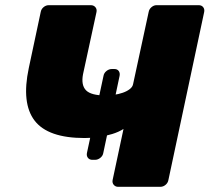

<svg xmlns="http://www.w3.org/2000/svg" viewBox="-20 -720 808 740"><path d="M435 0Q425 0 418.5 -7.5Q412 -15 414 -26L456 -223Q437 -211 412.5 -203.5Q388 -196 361.5 -192Q335 -188 306 -188Q165 -188 113.5 -255Q62 -322 91 -458L137 -674Q139 -685 148 -692.5Q157 -700 168 -700H330Q341 -700 347.5 -692.5Q354 -685 352 -674L300 -434Q292 -392 311.5 -372Q331 -352 387 -352Q402 -352 419.5 -354.5Q437 -357 453 -362.5Q469 -368 480 -376.5Q491 -385 493 -396L553 -674Q555 -685 564 -692.5Q573 -700 583 -700H746Q757 -700 763 -692.5Q769 -685 767 -674L629 -26Q627 -15 618 -7.5Q609 0 598 0ZM336 -104Q325 -104 319 -111.5Q313 -119 315 -130L379 -428Q381 -439 390.5 -446.5Q400 -454 411 -454H421Q432 -454 437.5 -446.5Q443 -439 441 -428L378 -130Q376 -119 366.5 -111.5Q357 -104 346 -104Z"/></svg>

Font: Rubik ExtraBold
Style: Italic
Weight: 800
Italic angle: -12°
Designer: Hubert and Fischer
Foundry: Hubert and Fischer
Version: Version 2.300;gftools[0.9.30]